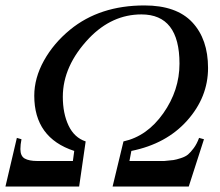

<svg xmlns="http://www.w3.org/2000/svg" viewBox="-26 -686 808 706"><path d="M242 -94 247 -131Q100 -179 100 -334Q100 -399 135.5 -463Q171 -527 232 -577Q341 -666 505 -666Q623 -666 681 -604Q739 -542 739 -436Q739 -329 662.5 -243Q586 -157 457 -131L450 -94H578Q602 -96 612 -97.5Q622 -99 639 -104.5Q656 -110 665.5 -118Q675 -126 686.5 -141.5Q698 -157 706 -179L724 -174L668 0H388L428 -166Q515 -185 574.5 -269.5Q634 -354 634 -452Q634 -633 494 -633Q386 -633 302 -546Q205 -444 205 -330Q205 -269 226 -224.5Q247 -180 289 -166L265 0H-6L36 -179L53 -174Q49 -154 49 -138Q49 -112 65 -103Q81 -94 111 -94Z"/></svg>

Font: STIX
Style: Italic
Weight: 400
Italic angle: -16.33°
Designer: MicroPress Inc., with final additions and corrections provided by Coen Hoffman, Elsevier (retired)
Version: Version 1.1.1